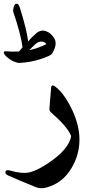

<svg xmlns="http://www.w3.org/2000/svg" viewBox="-89 -763 509 1027"><path d="M184.6 -294.9Q186.5 -321.8 225.6 -283.4Q264.6 -245.1 299.3 -170.4Q375.5 -2.4 293.5 136.2Q246.1 216.3 160.6 239.7Q128.4 248.5 103.5 238.3Q8.3 200.2 -44.9 175.8Q-63.5 167.5 -59.8 155.5Q-56.2 143.6 -38.6 148.4Q30.3 168.5 71 158.4Q111.8 148.4 172.4 107.4Q276.9 36.6 291 -31.2Q291.5 -34.2 291 -36.6Q273.4 -83.5 183.1 -162.6Q174.3 -170.4 175.3 -182.1ZM-6.8 -741.2Q8.3 -749 16.6 -723.6Q54.7 -603 61.5 -541.5Q81.5 -564.9 105.5 -585.4Q130.4 -606 157.5 -596.2Q184.6 -586.4 202.1 -556.2Q219.7 -525.9 189.5 -476.1Q182.1 -464.4 127.7 -446.8Q73.2 -429.2 13.2 -426.3Q12.2 -426.3 11.2 -426.3Q-17.6 -431.2 -42.5 -450.2Q-67.4 -469.2 -68.8 -481Q-68.4 -489.3 -58.1 -488.8Q-22.5 -485.4 13.2 -487.8L31.7 -510.3Q22.5 -580.6 -18.6 -701.2Q-20 -706.5 -16.6 -721.9Q-13.2 -737.3 -6.8 -741.2ZM115.2 -537.1Q101.6 -531.2 67.4 -494.6Q115.7 -504.9 159.7 -527.3Q141.6 -547.4 115.2 -537.1Z"/></svg>

Font: Amiri
Style: Bold Slanted
Weight: 700
Italic angle: 9°
Designer: Khaled Hosny
Version: Version 000.107